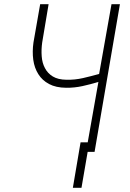

<svg xmlns="http://www.w3.org/2000/svg" viewBox="-20 -731 627 924"><path d="M557.1 -710.9H516.6L457 -375Q418.5 -364.3 379.2 -355.2Q339.8 -346.2 299.3 -347.2Q259.3 -347.7 234.1 -363Q209 -378.4 196.3 -403.3Q183.1 -427.7 180.7 -460Q178.2 -492.2 183.1 -526.9L213.9 -710.9H173.3L141.1 -526.9Q134.8 -482.9 140.1 -443.4Q145.5 -403.8 164.6 -374Q183.1 -344.2 216.1 -326.7Q249 -309.1 297.9 -308.6Q337.9 -308.1 377 -316.7Q416 -325.2 453.6 -336.9L394 0H435.1ZM372.1 172.9 409.7 -45.9H367.7L330.6 172.9Z"/></svg>

Font: Roboto Mono ExtraLight
Style: Italic
Weight: 250
Italic angle: -10°
Monospace: yes
Designer: Google
Version: Version 3.000